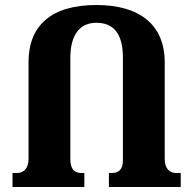

<svg xmlns="http://www.w3.org/2000/svg" viewBox="-20 -747 771 767"><path d="M683 -56C660 -56 638 -71 638 -112V-498C638 -648 538 -727 365 -727C185 -727 94 -645 94 -499V-112C94 -71 71 -56 49 -56H30V0H317V-56H305C277 -56 261 -71 261 -112V-515C261 -610 300 -656 365 -656C435 -656 471 -611 471 -516V-106C471 -69 453 -56 427 -56H415V0H702V-56Z"/></svg>

Font: Noto Serif Georgian SemiCondensed ExtraBold
Style: Regular
Weight: 800
Width: 4
Designer: Monotype Design Team, Akaki Razmadze
Foundry: Google LLC
Version: Version 2.003